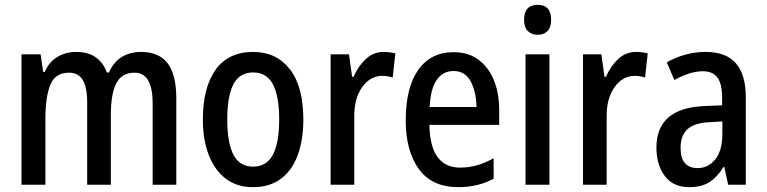

<svg xmlns="http://www.w3.org/2000/svg" viewBox="-20 -816 3175 795"><path d="M564 -601Q638 -601 674 -554Q710 -507 710 -408V-51H612V-389Q612 -515 537 -515Q484 -515 461.5 -471Q439 -427 439 -341V-51H341V-391Q341 -455 322.5 -485Q304 -515 266 -515Q208 -515 188 -464Q168 -413 168 -325V-51H69V-591H148L159 -518H165Q184 -561 218.5 -581Q253 -601 295 -601Q346 -601 377.5 -578Q409 -555 422 -516H431Q451 -560 485 -580.5Q519 -601 564 -601Z M1236 -321Q1236 -238 1213 -174.5Q1190 -111 1143.5 -76Q1097 -41 1027 -41Q961 -41 915 -76Q869 -111 844.5 -174Q820 -237 820 -321Q820 -453 872.5 -527Q925 -601 1029 -601Q1124 -601 1180 -529.5Q1236 -458 1236 -321ZM921 -321Q921 -225 946.5 -175.5Q972 -126 1028 -126Q1084 -126 1110 -175.5Q1136 -225 1136 -321Q1136 -418 1110 -467Q1084 -516 1028 -516Q972 -516 946.5 -467Q921 -418 921 -321Z M1569 -601Q1580 -601 1592.5 -599.5Q1605 -598 1617 -595L1606 -495Q1597 -498 1585.5 -500Q1574 -502 1564 -502Q1513 -502 1479.5 -455Q1446 -408 1447 -332V-51H1349V-591H1425L1438 -498H1444Q1463 -542 1494.5 -571.5Q1526 -601 1569 -601Z M1858 -600Q1919 -600 1961 -569Q2003 -538 2025 -484Q2047 -430 2047 -359V-299H1758Q1761 -122 1885 -122Q1956 -122 2024 -161V-76Q1959 -41 1878 -41Q1768 -41 1714 -116.5Q1660 -192 1660 -317Q1660 -454 1712 -527Q1764 -600 1858 -600ZM1858 -522Q1814 -522 1788.5 -485.5Q1763 -449 1759 -373H1953Q1952 -436 1929 -479Q1906 -522 1858 -522Z M2207 -796Q2262 -796 2262 -734Q2262 -703 2247 -687.5Q2232 -672 2207 -672Q2181 -672 2165.5 -687.5Q2150 -703 2150 -734Q2150 -796 2207 -796ZM2255 -591V-51H2156V-591Z M2614 -601Q2625 -601 2637.5 -599.5Q2650 -598 2662 -595L2651 -495Q2642 -498 2630.5 -500Q2619 -502 2609 -502Q2558 -502 2524.5 -455Q2491 -408 2492 -332V-51H2394V-591H2470L2483 -498H2489Q2508 -542 2539.5 -571.5Q2571 -601 2614 -601Z M2901 -601Q2987 -601 3027.5 -553.5Q3068 -506 3068 -414V-51H2995L2979 -125H2976Q2950 -83 2917.5 -62Q2885 -41 2834 -41Q2767 -41 2732.5 -87.5Q2698 -134 2698 -205Q2698 -369 2898 -377L2970 -380V-412Q2970 -469 2950.5 -495Q2931 -521 2891 -521Q2862 -521 2833 -511.5Q2804 -502 2772 -485L2741 -558Q2776 -578 2817 -589.5Q2858 -601 2901 -601ZM2917 -310Q2854 -307 2826 -280.5Q2798 -254 2798 -205Q2798 -160 2816.5 -140Q2835 -120 2868 -120Q2913 -120 2942 -156.5Q2971 -193 2971 -261V-313Z"/></svg>

Font: Noto Sans Tamil UI Condensed Medium
Style: Regular
Weight: 500
Width: 3
Designer: Jelle Bosma - Monotype Design Team
Foundry: Monotype Imaging Inc.
Version: Version 2.004; ttfautohint (v1.8.4.7-5d5b)